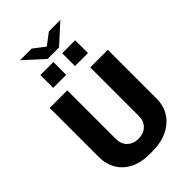

<svg xmlns="http://www.w3.org/2000/svg" viewBox="-304 -1169 1293 1293"><g transform="rotate(-45 342.5 -522.0)"><path d="M318.5 10Q240.5 10 183.5 -18.8Q126.5 -47.5 96 -99.5Q65.5 -151.5 65.5 -220.5V-686H233V-221.5Q233 -174.5 263.2 -145.2Q293.5 -116 342.5 -116Q392 -116 421.8 -145.5Q451.5 -175 451.5 -221.5V-686H619V-220.5Q619 -151.5 584.8 -99.5Q550.5 -47.5 490.2 -18.8Q430 10 351.5 10ZM289 -929.5 151.5 -1054.5H262L344 -992L426.5 -1054.5H535.5L398 -929.5ZM177.5 -765V-887H301.5V-765ZM385.5 -765V-887H509V-765Z"/></g></svg>

Font: Chivo Medium
Style: Regular
Weight: 500
Designer: Hector Gatti
Foundry: Omnibus-Type
Version: Version 2.002